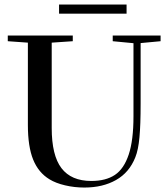

<svg xmlns="http://www.w3.org/2000/svg" viewBox="-20 -821 748 854"><path d="M242.7 -760.3V-800.8H543V-760.3ZM355 13.2Q311 13.2 269.5 3.4Q228 -6.3 200.2 -23.4Q150.9 -53.2 127.4 -111.3Q104 -169.4 104 -264.6V-631.3L14.6 -637.7V-663.1H303.7V-637.7L210 -631.3V-251.5Q210 -129.9 253.4 -73Q296.9 -16.1 386.2 -16.1Q450.7 -16.1 491 -43Q531.2 -69.8 552.5 -133.5Q573.7 -197.3 573.7 -303.2V-628.9L481.4 -637.7V-663.1H694.3V-637.7L605.5 -629.4V-358.9Q605.5 -266.6 600.3 -210.4Q595.2 -154.3 582 -121.6Q555.2 -53.7 496.1 -20.3Q437 13.2 355 13.2Z"/></svg>

Font: Elstob 18pt Medium
Style: Regular
Weight: 500
Designer: Peter S. Baker
Version: Version 1.015